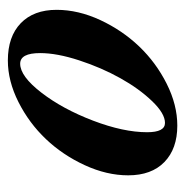

<svg xmlns="http://www.w3.org/2000/svg" viewBox="-11 -454 476 494"><g transform="rotate(-90 227.0 -207.0)"><path d="M150.9 11.2Q91.3 11.2 57.1 -22Q22.9 -55.2 22.9 -115.2Q22.9 -170.4 49.1 -227.1Q75.2 -283.7 116.2 -326.9Q157.2 -370.1 211.4 -397.5Q265.6 -424.8 318.4 -424.8Q379.9 -424.8 414.3 -391.6Q448.7 -358.4 448.7 -299.3Q448.7 -243.7 422.4 -187Q396 -130.4 354.5 -86.9Q313 -43.5 258.5 -16.1Q204.1 11.2 150.9 11.2ZM157.7 -20.5Q182.1 -20.5 214.1 -54Q246.1 -87.4 272.9 -135.5Q299.8 -183.6 318.6 -241Q337.4 -298.3 337.4 -341.8Q337.4 -393.1 310.1 -393.1Q277.8 -393.1 235.6 -338.4Q193.4 -283.7 163.6 -205.6Q133.8 -127.4 133.8 -66.4Q133.8 -20.5 157.7 -20.5Z"/></g></svg>

Font: Elstob 18pt
Style: Bold Italic
Weight: 700
Italic angle: -20°
Designer: Peter S. Baker
Version: Version 1.015